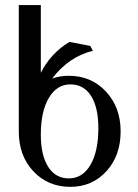

<svg xmlns="http://www.w3.org/2000/svg" viewBox="-20 -723 542 753"><path d="M250 -23.4Q303.7 -23.4 334.7 -76.2Q365.7 -128.9 365.7 -220.7Q365.7 -302.2 336.9 -347.2Q308.1 -392.1 255.9 -392.1Q203.1 -392.1 171.6 -339.1Q140.1 -286.1 140.1 -195.3Q140.1 -114.3 168.9 -68.8Q197.8 -23.4 250 -23.4ZM255.9 9.8Q168 9.8 110.8 -51.3Q53.7 -112.3 53.7 -207V-703.1H140.1V-437.5Q179.2 -514.6 252.4 -558.6L334 -543L344.2 -523.9Q249 -500 184.6 -415Q214.8 -425.8 250 -425.8Q337.9 -425.8 395.5 -364Q453.1 -302.2 453.1 -208Q453.1 -112.3 397.2 -51.3Q341.3 9.8 255.9 9.8Z"/></svg>

Font: Kelvinch
Style: Regular
Weight: 400
Designer: Paul James MIller
Foundry: High-Logic / Made with FontCreator
Version: Version 3.30 September 23, 2016